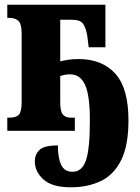

<svg xmlns="http://www.w3.org/2000/svg" viewBox="-20 -556 594 816"><path d="M281 240Q202 240 165 207Q128 174 128 129Q128 101 147.5 81.5Q167 62 226 62Q226 115 240 144.5Q254 174 288 174Q329 174 345.5 125Q362 76 362 -44Q362 -151 341.5 -195.5Q321 -240 278 -240Q265 -240 255 -238Q245 -236 236 -233V-121Q236 -82 247.5 -69Q259 -56 280 -56H298V0H11V-56H20Q50 -56 61 -69.5Q72 -83 72 -121V-413Q72 -455 58 -467.5Q44 -480 20 -480H11V-536H428V-355H357L351 -403Q346 -435 334 -453.5Q322 -472 287 -472H236V-295Q250 -299 269.5 -302Q289 -305 314 -305Q414 -305 470 -243Q526 -181 526 -45Q526 62 495 124.5Q464 187 408.5 213.5Q353 240 281 240Z"/></svg>

Font: Noto Serif ExtraCondensed Black
Style: Regular
Weight: 900
Width: 2
Designer: Monotype Design Team
Foundry: Monotype Imaging Inc.
Version: Version 2.015; ttfautohint (v1.8.4.7-5d5b)